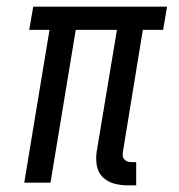

<svg xmlns="http://www.w3.org/2000/svg" viewBox="-20 -550 540 578"><path d="M364 8Q343 8 323 2.5Q303 -3 289 -17Q275 -31 271.5 -51.5Q268 -72 271 -93L332 -460H208L132 0H53L129 -460H68L80 -530H483L471 -460H410L350 -93Q349 -87 349.5 -81Q350 -75 354 -70.5Q358 -66 363.5 -64Q369 -62 375 -62H390V8Z"/></svg>

Font: Iosevka Curly Slab Oblique
Style: Regular
Weight: 400
Italic angle: -9°
Monospace: yes
Designer: Belleve Invis
Foundry: Belleve Invis
Version: Version 11.1.0; ttfautohint (v1.8.3)